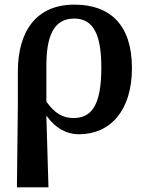

<svg xmlns="http://www.w3.org/2000/svg" viewBox="-20 -568 634 828"><path d="M53 240H189L180 -67H182C218 -17 265 11 321 11C456 11 549 -92 549 -274C549 -461 455 -548 301 -548C136 -548 57 -433 57 -259V-117ZM297 -59C250 -59 215 -80 180 -130V-284C180 -410 210 -488 300 -488C387 -488 417 -411 417 -276C417 -111 373 -59 297 -59Z"/></svg>

Font: Noto Serif SemiBold
Style: Regular
Weight: 600
Designer: Monotype Design Team
Foundry: Monotype Imaging Inc.
Version: Version 2.013